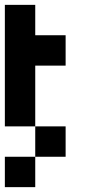

<svg xmlns="http://www.w3.org/2000/svg" viewBox="-20 -645 415 790"><path d="M0 125V0H125V125ZM125 -125H0V-625H125V-500H250V-375H125ZM125 0V-125H250V0Z"/></svg>

Font: Tiny5
Style: Regular
Weight: 400
Designer: Stefan Schmidt
Foundry: Made with Bits'n'Picas by Kreative Software
Version: Version 1.002; ttfautohint (v1.8.4.7-5d5b)